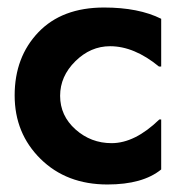

<svg xmlns="http://www.w3.org/2000/svg" viewBox="-20 -478 491 511"><path d="M409 -27Q360 13 266 13Q157 13 88 -55Q19 -123 19 -224Q19 -326 82 -392Q145 -458 257 -458Q349 -458 409 -428V-301H403Q337 -355 273 -355Q221 -355 180.5 -315Q140 -275 140 -223Q140 -170 181 -133.5Q222 -97 277 -97Q339 -97 404 -160H409Z"/></svg>

Font: RailwayN12
Style: Semibold
Weight: 400
Version: 1999; 1.0, initial release  Kernus: V2.0